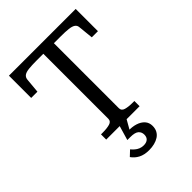

<svg xmlns="http://www.w3.org/2000/svg" viewBox="-265 -835 1196 1196"><g transform="rotate(-45 333.0 -237.0)"><path d="M287 -82V-655H228Q185 -655 158 -652Q131 -649 118 -639.5Q105 -630 103 -612L94 -514H39V-710H627V-514H573L563 -612Q562 -630 548.5 -639.5Q535 -649 508 -652Q481 -655 438 -655H380V-82Q380 -60 404 -53Q428 -46 464 -46H480V0H186V-46H202Q239 -46 263 -53Q287 -60 287 -82ZM368 -4 327 68 318 59Q356 57 386 66.5Q416 76 433.5 95.5Q451 115 451 144Q451 168 441.5 185.5Q432 203 415 214Q398 225 376 230.5Q354 236 329 236Q287 236 258.5 221Q230 206 213 181L248 148Q257 159 268.5 169Q280 179 294.5 185Q309 191 326 191Q350 191 363 179.5Q376 168 376 146Q376 123 360 109Q344 95 303 95H277L306 -4Z"/></g></svg>

Font: Roboto Serif 28pt
Style: Regular
Weight: 400
Designer: Greg Gazdowicz
Foundry: Commercial Type
Version: Version 1.008